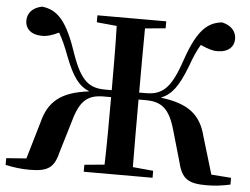

<svg xmlns="http://www.w3.org/2000/svg" viewBox="-53 -826 1180 906"><g transform="rotate(5 536.5 -373.0)"><path d="M252 -81 298 -234C325 -332 362 -362 437 -362H472C472 -244 472 -141 469 -42L374 -33V0H700V-33L603 -42C602 -142 602 -246 602 -362H636C711 -362 749 -332 777 -234L821 -81C839 -7 871 13 955 13C998 13 1032 8 1069 0V-32L975 -39L922 -216C897 -314 840 -364 706 -380C757 -401 787 -441 824 -536C841 -584 854 -613 872 -644C907 -629 933 -620 958 -622C1005 -623 1031 -650 1031 -686C1031 -721 1008 -749 963 -759C886 -751 841 -698 791 -547C747 -422 705 -395 632 -395H602C602 -503 602 -602 603 -699L700 -708V-741H374V-708L469 -699C472 -600 472 -501 472 -395H442C368 -395 326 -422 282 -547C232 -698 187 -751 110 -759C64 -749 42 -722 42 -686C42 -650 69 -623 116 -622C142 -620 168 -628 201 -644C219 -613 232 -584 250 -536C287 -440 317 -401 367 -380C233 -364 176 -314 151 -216L99 -39L4 -32V0C42 8 76 13 118 13C203 13 234 -6 252 -81Z"/></g></svg>

Font: Noto Serif JP
Style: Bold
Weight: 700
Designer: Ryoko NISHIZUKA 西塚涼子 (kana & ideographs); Frank Grießhammer (Latin, Greek & Cyrillic); Wenlong ZHANG 张文龙 (bopomofo); San
Foundry: Adobe
Version: Version 2.001;hotconv 1.1.0;makeotfexe 2.6.0